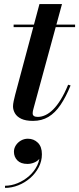

<svg xmlns="http://www.w3.org/2000/svg" viewBox="-20 -580 386 937"><path d="M141 10Q105.5 10 84 -0.2Q62.5 -10.5 53 -27Q43.5 -43.5 43.5 -61Q43.5 -71.5 46.8 -87Q50 -102.5 54 -117.5L172.5 -560H282.5L144 -52Q142.5 -47 141 -40.2Q139.5 -33.5 139.5 -26.5Q139.5 -9.5 164.5 -9.5Q182.5 -9.5 201.5 -18.2Q220.5 -27 239.2 -45.5Q258 -64 276.5 -94Q295 -124 312.5 -166.5L324.5 -163Q301.5 -106.5 275.2 -67.8Q249 -29 216.2 -9.5Q183.5 10 141 10ZM46.5 -447.5V-460H346.5V-447.5ZM4.5 337V326.5Q35 326.5 66 313.8Q97 301 122.2 278.8Q147.5 256.5 161.8 227Q176 197.5 173.5 164H183.5Q183.5 181.5 173 194.2Q162.5 207 146.5 213.5Q130.5 220 114 220Q81.5 220 64.8 202.8Q48 185.5 48 160.5Q48 144 57.2 129.5Q66.5 115 82 106Q97.5 97 116 97Q145 97 164.8 116.5Q184.5 136 184.5 172.5Q184.5 206.5 169 236.2Q153.5 266 127.5 288.8Q101.5 311.5 69.5 324.2Q37.5 337 4.5 337Z"/></svg>

Font: Bodoni Moda 18pt SemiBold
Style: Italic
Weight: 600
Italic angle: -13°
Designer: Owen Earl
Foundry: indestructible type
Version: Version 2.005